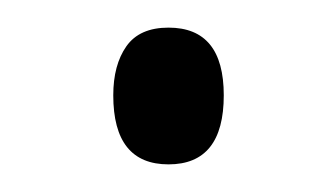

<svg xmlns="http://www.w3.org/2000/svg" viewBox="-20 -413 243 139"><path d="M62 -344Q62 -366 71.5 -379.5Q81 -393 102 -393Q142 -393 142 -344Q142 -294 102 -294Q62 -294 62 -344Z"/></svg>

Font: Noto Sans Tamil ExtraCondensed Light
Style: Regular
Weight: 300
Width: 2
Designer: Jelle Bosma - Monotype Design Team
Foundry: Monotype Imaging Inc.
Version: Version 2.004; ttfautohint (v1.8.4.7-5d5b)